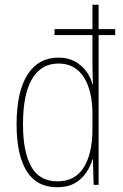

<svg xmlns="http://www.w3.org/2000/svg" viewBox="-20 -780 518 810"><path d="M221 10Q135 10 92.5 -58Q50 -126 50 -255Q50 -393 96 -465Q142 -537 227 -537Q267 -537 296.5 -520.5Q326 -504 344.5 -478.5Q363 -453 370 -425H372Q371 -448 370.5 -469Q370 -490 370 -511V-632H210V-657H370V-760H396V-657H466V-632H396V0H375L372 -108H370Q362 -79 344 -52Q326 -25 296 -7.5Q266 10 221 10ZM223 -15Q297 -15 333.5 -74Q370 -133 370 -234V-300Q370 -398 333 -455Q296 -512 227 -512Q154 -512 115.5 -447.5Q77 -383 77 -255Q77 -140 111.5 -77.5Q146 -15 223 -15Z"/></svg>

Font: Noto Sans Georgian Condensed Thin
Style: Regular
Weight: 100
Width: 3
Designer: Monotype Design Team, Akaki Razmadze
Foundry: Google LLC
Version: Version 2.005; ttfautohint (v1.8.4.7-5d5b)